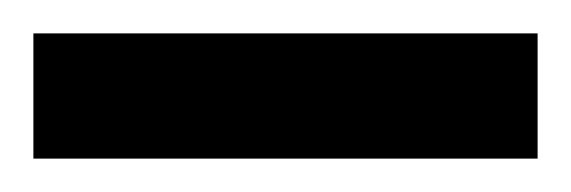

<svg xmlns="http://www.w3.org/2000/svg" viewBox="-20 -730 342 115"><path d="M302 -710V-635H0V-710Z"/></svg>

Font: Pathway Extreme 28pt Medium
Style: Regular
Weight: 500
Designer: Eduardo Rodriguez Tunni
Foundry: Eduardo Rodriguez Tunni
Version: Version 1.001;gftools[0.9.26]